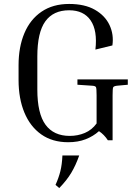

<svg xmlns="http://www.w3.org/2000/svg" viewBox="-20 -710 689 972"><path d="M372 -281V-308H627V-281L572 -276Q556 -274 553 -268Q550 -262 550 -227V0H526Q507 -29 481 -46Q452 -20 413.5 -5Q375 10 325 10Q245 10 189 -29.5Q133 -69 103.5 -140Q74 -211 74 -305V-380Q74 -472 103.5 -542Q133 -612 190.5 -651Q248 -690 330 -690Q409 -690 460.5 -660.5Q512 -631 534.5 -583Q557 -535 549 -480L463 -459Q474 -555 439 -606.5Q404 -658 330 -658Q250 -658 209.5 -602Q169 -546 169 -424V-257Q169 -135 210.5 -78.5Q252 -22 333 -22Q374 -22 409.5 -37Q445 -52 469 -85V-227Q469 -262 466 -268.5Q463 -275 447 -276ZM280 242 261 226Q277 191 285.5 157Q294 123 296 77H381Q364 126 341 164.5Q318 203 280 242Z"/></svg>

Font: Inria Serif
Style: Regular
Weight: 400
Designer: Black Foundry Team
Foundry: Black Foundry
Version: Version 1.000; ttfautohint (v1.8.3)